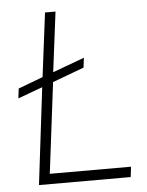

<svg xmlns="http://www.w3.org/2000/svg" viewBox="-51 -742 602 784"><g transform="rotate(-5 250.0 -350.0)"><path d="M29 -400 130 -438 163 -700H206L175 -454L305 -502L300 -462L171 -414L125 -42H458L453 0H77L125 -397L24 -360Z"/></g></svg>

Font: Haskoy ExtraLight
Style: Italic
Weight: 200
Designer: Ertekin Erdin
Foundry: Ertekin Erdin
Version: Version 2.000; ttfautohint (v1.8.4.7-5d5b)